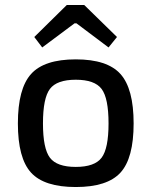

<svg xmlns="http://www.w3.org/2000/svg" viewBox="-20 -740 610 773"><path d="M451 -591 417 -549 288 -646H280L150 -549L118 -591L249 -720H319ZM105 -442Q158 -501 285 -501Q412 -501 465 -442Q518 -383 518 -243Q518 -103 465 -45Q412 13 285 13Q158 13 105 -45Q52 -103 52 -243Q52 -383 105 -442ZM153 -243Q153 -142 181 -105Q209 -68 285 -68Q361 -68 389 -105Q417 -142 417 -243Q417 -345 389 -382Q361 -419 285 -419Q209 -419 181 -382Q153 -345 153 -243Z"/></svg>

Font: Exo 2.0 Medium
Style: Regular
Weight: 500
Designer: Natanael Gama
Version: Version 1.001;PS 001.001;hotconv 1.0.70;makeotf.lib2.5.58329